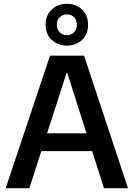

<svg xmlns="http://www.w3.org/2000/svg" viewBox="-20 -994 706 1014"><path d="M10 0 244 -700H424L656 0H529L335 -610H332L135 0ZM124 -196 156 -290H501L533 -196ZM333 -753Q287 -753 254 -782.5Q221 -812 221 -863Q221 -915 254 -944.5Q287 -974 333 -974Q380 -974 412.5 -944.5Q445 -915 445 -863Q445 -812 412.5 -782.5Q380 -753 333 -753ZM333 -808Q355 -808 370.5 -823Q386 -838 386 -863Q386 -889 371 -903.5Q356 -918 333 -918Q312 -918 296 -903.5Q280 -889 280 -863Q280 -838 296 -823Q312 -808 333 -808Z"/></svg>

Font: DM Sans 36pt SemiBold
Style: Regular
Weight: 600
Designer: Colophon Foundry, Jonny Pinhorn
Foundry: Colophon Foundry
Version: Version 4.004;gftools[0.9.30]